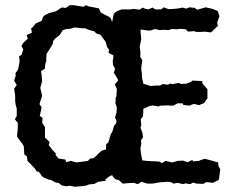

<svg xmlns="http://www.w3.org/2000/svg" viewBox="-20 -699 896 734"><path d="M265 15 248 11 233 13 216 10 204 0 193 -1 175 -11 164 -13 146 -21 141 -25 129 -42 120 -44 113 -55 97 -72 85 -84 83 -101 73 -108 71 -140 67 -147 50 -170 45 -178 47 -198 48 -210V-229L37 -243L44 -256V-275V-284L40 -298L38 -313V-335L34 -360L44 -374L34 -391L40 -409L39 -419L49 -433L55 -464L53 -484L62 -489L69 -510L62 -523L69 -535L86 -551L82 -565L102 -574L99 -591L106 -596L116 -609L140 -620L144 -634L151 -641L168 -649L194 -656L215 -670H224L230 -668L247 -679H263L299 -673L308 -679L321 -674L333 -672L358 -667L365 -652L374 -646L393 -637L403 -630L408 -617L415 -608L430 -596L432 -583L446 -565L441 -559L448 -538L452 -524L456 -510L460 -493L464 -480L476 -470L467 -453L474 -437L469 -419L482 -409L474 -392L482 -376L474 -357L482 -334L479 -314L474 -287L479 -271L480 -261L475 -247L471 -224L466 -198L473 -180L466 -169L470 -154L458 -142L456 -129L453 -113L451 -91L441 -83L440 -73L425 -44L413 -30L402 -27L383 -14L384 -8L356 -4L346 1L341 4L321 6L308 11L278 14ZM272 -78 302 -82 316 -84 325 -93 337 -94 348 -103 355 -111 369 -123 385 -128 386 -148 394 -154 403 -184 410 -197 416 -218 426 -230 427 -247 422 -263 432 -271 427 -287 421 -306 425 -333 427 -358 419 -376 432 -392 424 -407 415 -421 420 -436 412 -451 411 -464 414 -487 395 -497 397 -508 389 -520 384 -539 373 -554 364 -566 347 -572 341 -579 322 -584 305 -591H294L265 -594L248 -589L233 -588L219 -583L212 -571L208 -565L190 -551L183 -542L181 -530L172 -515L158 -493L157 -481V-465L153 -455L152 -437L137 -427L139 -413L141 -389L139 -381L134 -363L141 -333L131 -301L139 -289L136 -273L132 -256L143 -248L141 -230L152 -213V-188V-173L170 -156L166 -145L181 -125L194 -112L192 -107L204 -93L230 -89L233 -79L251 -84ZM449 3 435 -10 421 -14 410 -26V-55L414 -66L410 -81L423 -95L418 -115L412 -133L416 -148L426 -164L420 -174L422 -193L419 -200L424 -217L425 -238L419 -251L425 -261L426 -280L428 -296L427 -307L421 -321L428 -338L429 -355L425 -367L430 -383L432 -404L427 -415L426 -434L422 -448L429 -466L430 -481L424 -496L422 -511L425 -526L415 -537L425 -552L415 -566V-580L410 -599L408 -610L414 -643L419 -651L431 -658L446 -663H478L489 -665L513 -662L526 -670L534 -666L547 -663L563 -670L574 -663H596L606 -671L624 -664L643 -665L663 -667L678 -670L692 -666L704 -671L724 -669L733 -662L742 -664L766 -671L793 -665L812 -657L819 -637L810 -612L813 -600L800 -588L787 -575L762 -578L750 -577H730L722 -580L699 -578L690 -587L667 -589L659 -587L634 -588L627 -584L608 -585L590 -584L572 -588L558 -583L549 -582L517 -586L518 -570L520 -551L518 -539L514 -521L517 -497L516 -482L524 -468L521 -449L520 -432L522 -422L523 -401L528 -379L544 -374L556 -370L575 -372H592L602 -378L621 -375L633 -380L638 -377L663 -382L673 -378L692 -379L710 -386L716 -391L753 -389L754 -380L763 -369L773 -358V-323L760 -305L741 -297L721 -302L704 -295L681 -298L678 -304H659L642 -295L617 -296L592 -295L586 -292L563 -296L550 -293L528 -283L527 -255L518 -243L520 -220L517 -211L524 -193L527 -174L519 -163L520 -148L517 -132L519 -111L524 -86L539 -84L555 -83L579 -82L591 -81L598 -75L613 -84L638 -78L656 -83L660 -84L680 -85L697 -79L716 -88L717 -82L740 -84L747 -87L763 -92L793 -84L814 -78L815 -65L822 -52L818 -20L816 -11L794 0L768 -3L758 4L732 3L718 -1L707 5L689 2L680 5L659 0L644 3L633 -3L620 -4L592 -2L584 -1L569 2L560 3H544L521 -4L507 5L492 0L472 1Z"/></svg>

Font: Winky Rough
Style: Regular
Weight: 400
Designer: Simon Atzbach
Foundry: typofactur
Version: Version 1.206